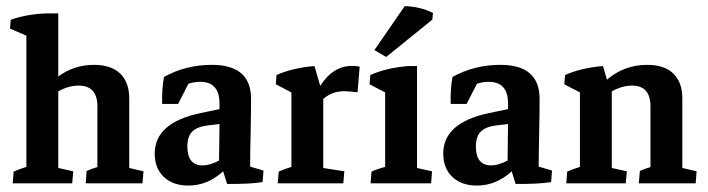

<svg xmlns="http://www.w3.org/2000/svg" viewBox="-20 -590 2279 618"><path d="M21 0 23.9 -37.6Q43 -46.4 64.9 -52.7V-475.1L12.2 -498L14.6 -526.4Q65.4 -544.4 129.4 -546.9H167.5V-343.8Q218.3 -381.3 282.7 -381.3Q337.4 -381.3 366.7 -353.3Q396 -325.2 396 -272.9V-49.3L441.9 -38.6L438.5 0H255.9L258.8 -39.6Q273.9 -46.9 293.5 -52.2V-247.6Q293.5 -314.5 232.9 -314.5Q200.7 -314.5 167.5 -295.9V-49.3L215.8 -38.6L212.4 0Z M586.4 7.3Q536.6 7.3 507.3 -20.5Q478 -48.3 478 -95.7Q478 -195.3 626 -226.1L686.5 -238.8V-257.3Q686.5 -326.7 624 -326.7Q605 -326.7 586.4 -320.3L553.2 -255.4H502Q500.5 -303.2 507.8 -342.3Q578.1 -381.3 661.6 -381.3Q788.1 -381.3 788.1 -272Q788.1 -258.3 787.8 -230Q787.6 -201.7 786.9 -168.7Q786.1 -135.7 785.6 -107.4Q785.2 -79.1 785.2 -64.5V-53.7L828.1 -41L825.2 -3.9Q782.2 2.9 710.9 2L698.2 -38.6Q648.4 7.3 586.4 7.3ZM583 -119.1Q583 -57.6 632.3 -57.6Q655.3 -57.6 685.1 -73.2Q685.1 -102.5 685.8 -132.8Q686.5 -163.1 686.5 -190.9L649.4 -186.5Q614.3 -182.1 598.6 -166.3Q583 -150.4 583 -119.1Z M874 0 877 -37.6Q896 -46.4 918 -52.7V-292.5L867.7 -318.8L870.1 -348.6Q921.9 -371.6 992.2 -377.4L1010.7 -313.5Q1051.3 -377.9 1113.8 -377.9Q1128.9 -377.9 1137.7 -375L1130.9 -293Q1119.6 -294.4 1107.9 -295.4Q1096.2 -296.4 1088.4 -296.4Q1048.8 -296.4 1020.5 -271.5V-49.3L1088.4 -38.6L1085 0Z M1172.9 0 1175.8 -37.6Q1193.4 -45.9 1219.7 -52.7V-292.5L1169.4 -318.8L1171.9 -348.6Q1223.6 -371.6 1293.9 -377.4H1322.3V-49.3L1370.6 -38.6L1367.7 0ZM1223.1 -406.7 1185.1 -428.7 1282.7 -570.3Q1333 -568.8 1373.5 -548.3L1371.6 -526.9Z M1515.1 7.3Q1465.3 7.3 1436 -20.5Q1406.7 -48.3 1406.7 -95.7Q1406.7 -195.3 1554.7 -226.1L1615.2 -238.8V-257.3Q1615.2 -326.7 1552.7 -326.7Q1533.7 -326.7 1515.1 -320.3L1481.9 -255.4H1430.7Q1429.2 -303.2 1436.5 -342.3Q1506.8 -381.3 1590.3 -381.3Q1716.8 -381.3 1716.8 -272Q1716.8 -258.3 1716.6 -230Q1716.3 -201.7 1715.6 -168.7Q1714.8 -135.7 1714.4 -107.4Q1713.9 -79.1 1713.9 -64.5V-53.7L1756.8 -41L1753.9 -3.9Q1710.9 2.9 1639.6 2L1627 -38.6Q1577.1 7.3 1515.1 7.3ZM1511.7 -119.1Q1511.7 -57.6 1561 -57.6Q1584 -57.6 1613.8 -73.2Q1613.8 -102.5 1614.5 -132.8Q1615.2 -163.1 1615.2 -190.9L1578.1 -186.5Q1543 -182.1 1527.3 -166.3Q1511.7 -150.4 1511.7 -119.1Z M1802.7 0 1805.7 -37.6Q1824.7 -46.4 1846.7 -52.7V-292.5L1796.4 -318.8L1798.8 -348.6Q1850.6 -371.6 1920.9 -377.4L1933.6 -333.5Q1989.3 -381.3 2063.5 -381.3Q2118.2 -381.3 2147.2 -353.3Q2176.3 -325.2 2176.3 -272.9V-49.3L2222.2 -38.6L2219.2 0H2036.1L2039.6 -39.6Q2054.7 -46.9 2073.7 -52.2V-247.6Q2073.7 -314.5 2014.2 -314.5Q1982.4 -314.5 1949.2 -295.9V-49.3L1997.6 -38.6L1994.1 0Z"/></svg>

Font: Markazi Text SemiBold
Style: Regular
Weight: 600
Designer: Borna Izadpanah (Arabic designer), Fiona Ross (Arabic design director) and Florian Runge (Latin designer)
Foundry: Borna Izadpanah and Florian Runge
Version: Version 1.001; ttfautohint (v1.8.3)